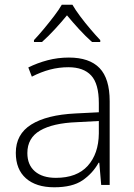

<svg xmlns="http://www.w3.org/2000/svg" viewBox="-20 -784 568 814"><path d="M272 -540Q359 -540 402 -495.5Q445 -451 445 -355V0H409L401 -94H398Q373 -49 330 -19.5Q287 10 210 10Q133 10 90 -28Q47 -66 47 -136Q47 -215 112.5 -256Q178 -297 300 -303L399 -308V-347Q399 -429 366.5 -464Q334 -499 270 -499Q230 -499 192 -489Q154 -479 115 -459L100 -498Q138 -517 181.5 -528.5Q225 -540 272 -540ZM305 -266Q204 -262 150 -230.5Q96 -199 96 -135Q96 -85 128 -57.5Q160 -30 217 -30Q306 -30 352 -81Q398 -132 399 -218V-271ZM287 -764Q299 -743 319.5 -715.5Q340 -688 363 -661Q386 -634 405 -614V-606H370Q343 -630 315 -660.5Q287 -691 264 -719Q241 -691 213 -660.5Q185 -630 158 -606H124V-614Q143 -634 165.5 -661Q188 -688 209 -715.5Q230 -743 242 -764Z"/></svg>

Font: Noto Sans Thaana ExtraLight
Style: Regular
Weight: 200
Designer: David Williams
Foundry: Google Inc.
Version: Version 3.001; ttfautohint (v1.8.4.7-5d5b)